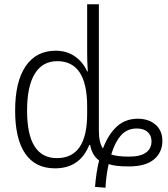

<svg xmlns="http://www.w3.org/2000/svg" viewBox="-20 -780 790 901"><path d="M426 97Q431 30 445 -27Q412 -51 403 -100H399Q355 10 238 10Q146 10 98.5 -59Q51 -128 51 -261Q51 -397 100.5 -469.5Q150 -542 241 -542Q294 -542 332 -515Q370 -488 389 -445H392Q389 -489 389 -532V-760H444V-167Q444 -111 463 -83Q488 -149 528 -186Q568 -223 628 -223Q680 -222 711 -194Q742 -166 742 -119Q742 -65 702.5 -32Q663 1 585 1Q521 1 490 -10Q478 42 475 101ZM389 -245V-280Q389 -493 249 -493Q179 -493 143 -433.5Q107 -374 107 -261Q107 -38 247 -38Q389 -38 389 -245ZM691 -117Q691 -144 673 -160.5Q655 -177 622 -177Q576 -177 547.5 -144.5Q519 -112 502 -55Q531 -45 586 -45Q639 -45 665 -64Q691 -83 691 -117Z"/></svg>

Font: Noto Sans UI NarrowLight
Style: Regular
Weight: 300
Width: 4
Designer: Monotype Design Team
Foundry: Monotype Imaging Inc.
Version: Version 1.001